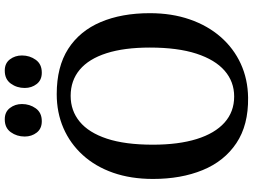

<svg xmlns="http://www.w3.org/2000/svg" viewBox="-142 -856 1010 765"><g transform="rotate(-90 362.5 -473.0)"><path d="M356.5 11Q247 12.5 175 -35.8Q103 -84 67.8 -170Q32.5 -256 32.5 -368Q32.5 -456 57.2 -526.8Q82 -597.5 127.8 -647.8Q173.5 -698 235.2 -724.8Q297 -751.5 370.5 -751.5Q479.5 -751.5 550.8 -705.8Q622 -660 657.5 -576.5Q693 -493 693 -380.5Q693 -293 668.2 -221.5Q643.5 -150 598.2 -98.2Q553 -46.5 491.5 -18.2Q430 10 356.5 11ZM361 -44.5Q420 -44.5 463.8 -82.5Q507.5 -120.5 531.8 -195.2Q556 -270 556 -380.5Q556 -482.5 533.5 -553Q511 -623.5 467.8 -659.8Q424.5 -696 363.5 -696Q304.5 -696 260.8 -660Q217 -624 193 -551.5Q169 -479 169 -368.5Q169 -266.5 191.5 -194Q214 -121.5 257 -83Q300 -44.5 361 -44.5ZM262 -811Q233 -811 217.2 -831.2Q201.5 -851.5 201.5 -879Q201.5 -910.5 218.8 -934.5Q236 -958.5 269.5 -958.5H270.5Q299.5 -958.5 315.2 -938Q331 -917.5 331 -890Q331 -859 313.8 -835Q296.5 -811 263 -811ZM455.5 -811Q426.5 -811 410.8 -831.2Q395 -851.5 395 -879Q395 -910.5 412.5 -934.5Q430 -958.5 463.5 -958.5H464.5Q493.5 -958.5 509 -938Q524.5 -917.5 524.5 -890Q524.5 -859 507.2 -835Q490 -811 456.5 -811Z"/></g></svg>

Font: Merriweather Light 18pt SemiBold
Style: Regular
Weight: 600
Version: Version 2.100